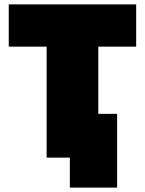

<svg xmlns="http://www.w3.org/2000/svg" viewBox="-20 -720 662 877"><path d="M193 0H299V137H515V-200H429V-507H602V-700H20V-507H193Z"/></svg>

Font: Chess Sans Black
Style: Regular
Weight: 900
Designer: Wolf Bōese
Foundry: Wolf Bōese
Version: Version 7.223;Glyphs 3.3 (3306)